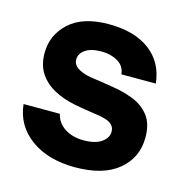

<svg xmlns="http://www.w3.org/2000/svg" viewBox="-83 -588 662 679"><g transform="rotate(15 247.5 -248.0)"><path d="M249 12Q150 12 87 -34Q24 -80 16 -157H149Q156 -125 184.5 -106.5Q213 -88 254 -88Q296 -88 319 -104Q342 -120 342 -143Q342 -162 326 -173Q310 -184 269 -189Q254 -191 230 -195Q206 -199 191 -202Q150 -210 116 -228Q82 -246 61.5 -276Q41 -306 41 -351Q41 -417 90.5 -462.5Q140 -508 235 -508Q329 -508 385 -466Q441 -424 449 -348H323Q320 -378 294.5 -393Q269 -408 236 -408Q196 -408 175.5 -393.5Q155 -379 155 -358Q155 -322 221 -310Q235 -308 262.5 -304Q290 -300 306 -297Q345 -291 381 -277Q417 -263 440 -234Q463 -205 463 -154Q463 -80 407.5 -34Q352 12 249 12Z"/></g></svg>

Font: HostGroteskBold
Style: Bold
Weight: 700
Designer: Doukan Karapınar based on Poppins by Indian Type Foundry, Jonny Pinhorn
Foundry: Element Type
Version: Version 1.001; ttfautohint (v1.8.4.7-5d5b)